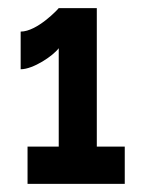

<svg xmlns="http://www.w3.org/2000/svg" viewBox="-20 -838 349 474"><path d="M219 -476V-818H125C124 -816 72 -760 31 -760V-667C62 -667 111 -700 125 -719V-476H48V-384H288V-476Z"/></svg>

Font: Raleway
Style: ExtraBold
Weight: 800
Designer: Matt McInerney, Pablo Impallari, Rodrigo Fuenzalida
Foundry: Matt McInerney, Pablo Impallari, Rodrigo Fuenzalida
Version: Version 3.000